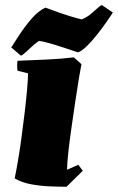

<svg xmlns="http://www.w3.org/2000/svg" viewBox="-20 -701 451 733"><path d="M87 -421 47 -431Q44 -451 47 -469Q98 -471 154.5 -473.5Q211 -476 262 -482L291 -456Q288 -442 281.5 -403.5Q275 -365 267.5 -314Q260 -263 252.5 -211Q245 -159 240.5 -116.5Q236 -74 236 -53L279 -72L296 -49L234 12Q206 12 170 10.5Q134 9 98.5 2.5Q63 -4 36 -20Q42 -48 49 -89.5Q56 -131 62.5 -179Q69 -227 74.5 -274Q80 -321 83.5 -360Q87 -399 87 -421ZM278 -501Q219 -521 184.5 -531.5Q150 -542 129 -545Q110 -532 96 -518Q82 -504 64 -490L59 -489L23 -520Q35 -539 55 -569.5Q75 -600 100.5 -629.5Q126 -659 153 -672Q174 -664 201 -654.5Q228 -645 253 -637.5Q278 -630 292 -627Q312 -635 327 -648Q342 -661 364 -680L370 -681L411 -653Q402 -639 385.5 -615.5Q369 -592 349.5 -567.5Q330 -543 311 -524.5Q292 -506 278 -501Z"/></svg>

Font: Labrada Black
Style: Italic
Weight: 900
Italic angle: -7°
Designer: Mercedes Jáuregui
Foundry: Omnibus-Type Team
Version: Version 1.000; ttfautohint (v1.8.4.7-5d5b)